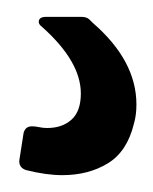

<svg xmlns="http://www.w3.org/2000/svg" viewBox="-20 -20 182 228"><path d="M18 130Q22 130 26.5 131Q31 132 36 132Q54 132 65 122Q76 112 76 91Q76 53 30 12Q26 9 26 6Q26 0 35 0H76Q83 0 86 3Q86 3 90 7Q142 52 142 104Q142 117 139 127Q131 160 108 174Q85 188 54 188Q35 188 11 182Q2 179 3 170L8 138Q10 130 18 130Z"/></svg>

Font: Barlow Semi Condensed Medium
Style: Regular
Weight: 500
Width: 4
Designer: Jeremy Tribby
Foundry: Tribby Type
Version: Version 1.422; ttfautohint (v1.8)